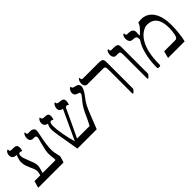

<svg xmlns="http://www.w3.org/2000/svg" viewBox="144 -1454 2326 2326"><g transform="rotate(-45 1307.0 -291.5)"><path d="M502.9 -502.9Q502.9 -485.8 495.1 -448.2Q461.9 -304.2 461.9 -210.9Q461.9 -173.8 472.7 -134.3Q482.9 -94.7 482.9 -86.9Q482.9 -74.7 473.6 -44.2Q464.4 -13.7 459 0H24.9L50.8 -88.9H149.9L152.8 -100.1Q161.1 -129.4 161.1 -147Q161.1 -171.9 151.1 -195.8Q141.1 -219.7 129.2 -245.6Q117.2 -271.5 107.2 -301Q97.2 -330.6 97.2 -367.2Q97.2 -399.4 112.3 -438.5L123 -465.8Q51.8 -465.8 51.8 -527.8Q51.8 -543 57.4 -556.6Q63 -570.3 72.3 -579.6Q81.5 -588.9 87.9 -588.9Q90.8 -588.9 92.5 -586.2Q94.2 -583.5 94.2 -581.1V-573.2Q94.2 -553.2 123 -553.2H149.9Q177.2 -553.2 189 -548.1Q200.7 -543 206.8 -531.5Q212.9 -520 212.9 -500Q212.9 -481.9 209 -467.5Q205.1 -453.1 201.2 -453.1Q196.3 -453.1 191.9 -456.1Q186 -461.9 172.9 -461.9Q162.6 -461.9 154.8 -453.1Q147 -444.3 147 -422.9Q147 -392.6 171.4 -335.4Q192.4 -284.7 203.1 -252.7Q213.9 -220.7 213.9 -192.9Q213.9 -163.6 189.9 -88.9H400.9Q413.1 -88.9 413.1 -100.1Q413.1 -110.8 409.2 -145Q404.8 -178.7 404.8 -209Q404.8 -250.5 433.1 -355L442.9 -391.6Q453.1 -428.7 453.1 -438Q453.1 -464.8 421.9 -464.8H403.8Q378.9 -464.8 365 -479.7Q351.1 -494.6 351.1 -522Q351.1 -543.9 360.6 -566.4Q370.1 -588.9 379.9 -588.9Q382.8 -588.9 385 -585.9Q387.2 -583 387.2 -579.1V-567.9Q387.2 -553.2 409.2 -553.2H438Q469.7 -553.2 486.3 -540Q502.9 -526.9 502.9 -502.9Z M1266.1 -500Q1266.1 -476.6 1250.2 -445.6Q1234.4 -414.6 1191.9 -359.9Q1166 -327.6 1145 -286.1Q1124 -244.6 1094.7 -168.9L1027.8 0H696.8L649.9 -274.9Q636.7 -356.9 636.7 -377.9Q636.7 -406.7 641.6 -425Q646.5 -443.4 657.7 -465.8Q604 -475.1 604 -528.8Q604 -550.3 616 -569.1Q627.9 -587.9 639.2 -587.9Q643.1 -587.9 643.1 -579.1Q643.1 -554.2 677.2 -552.7L701.2 -551.8Q725.6 -550.3 737.8 -540.5Q750 -530.8 750 -508.8Q750 -491.2 745.4 -471.7Q740.7 -452.1 736.8 -452.1Q733.9 -452.1 732.4 -454.1Q721.2 -464.8 710.9 -464.8Q699.7 -464.8 694.3 -458.7Q689 -452.6 685.1 -439Q681.2 -425.3 681.2 -397.9Q681.2 -344.2 697.5 -253.4Q713.9 -162.6 737.8 -85Q758.3 -130.9 815.4 -252.4L914.1 -464.8Q888.7 -468.3 874.8 -482.2Q860.8 -496.1 860.8 -520Q860.8 -542.5 873.3 -565.2Q885.7 -587.9 897 -587.9Q902.8 -587.9 902.8 -578.1Q902.8 -557.1 935.1 -554.2L959 -551.8Q985.4 -550.3 998 -539.1Q1010.7 -527.8 1010.7 -502.9Q1010.7 -485.8 1005.6 -467Q1000.5 -448.2 996.1 -448.2Q993.7 -448.2 987.8 -454.1Q983.4 -460.9 970.7 -460.9Q955.6 -460.9 944.8 -439.9Q923.8 -391.6 862.3 -262.7L779.8 -88.9H995.1Q1035.6 -166 1050.8 -203.1Q1092.8 -300.8 1141.1 -359.9L1167.5 -391.6Q1184.6 -411.6 1191.7 -423.6Q1198.7 -435.5 1198.7 -444.8Q1198.7 -452.6 1194.6 -457.8Q1190.4 -462.9 1176.8 -465.8Q1151.4 -472.2 1138.2 -485.4Q1125 -498.5 1125 -523.9Q1125 -540.5 1131.8 -555.2Q1138.7 -569.8 1148.9 -578.9Q1159.2 -587.9 1165 -587.9Q1170.9 -587.9 1170.9 -577.1Q1170.9 -570.8 1176.8 -564.7Q1182.6 -558.6 1193.8 -556.2L1219.7 -549.8Q1266.1 -539.6 1266.1 -500Z M1687 -43.9Q1687 -34.2 1683.1 -27.8Q1679.2 -21.5 1665.8 -7.8Q1652.3 5.9 1646 5.9Q1641.6 5.9 1640.4 2.2Q1639.2 -1.5 1639.2 -14.2V-402.8Q1639.2 -430.2 1636.2 -442.6Q1633.3 -455.1 1626.5 -460Q1619.6 -464.8 1598.1 -464.8H1333Q1309.6 -464.8 1297.9 -481.4Q1286.1 -498 1286.1 -522.9Q1286.1 -548.8 1296.1 -568.8Q1306.2 -588.9 1315.9 -588.9Q1318.4 -588.9 1320.1 -585.9Q1321.8 -583 1321.8 -580.1V-570.8Q1321.8 -565.4 1326.4 -559.3Q1331.1 -553.2 1343.8 -553.2H1608.9Q1644.5 -553.2 1659.7 -547.9Q1674.8 -542.5 1680.9 -529.5Q1687 -516.6 1687 -485.8Z M1943.4 -43.9Q1943.4 -34.7 1939.2 -28.3Q1935.1 -22 1921.6 -8.1Q1908.2 5.9 1902.3 5.9Q1897.5 5.9 1896.2 2.2Q1895 -1.5 1895 -14.2V-402.8Q1895 -431.2 1892.1 -443.4Q1889.2 -455.6 1881.6 -460.2Q1874 -464.8 1853 -464.8H1824.2Q1800.8 -464.8 1789.1 -481.4Q1777.3 -498 1777.3 -522.9Q1777.3 -548.8 1787.4 -568.8Q1797.4 -588.9 1807.1 -588.9Q1809.6 -588.9 1811.3 -585.9Q1813 -583 1813 -580.1V-570.8Q1813 -565.4 1817.6 -559.3Q1822.3 -553.2 1835 -553.2H1865.2Q1900.9 -553.2 1916 -547.9Q1931.2 -542.5 1937.3 -529.5Q1943.4 -516.6 1943.4 -485.8Z M2562 -250Q2562 -185.1 2554.4 -117.7Q2546.9 -50.3 2534.2 0H2250L2272.9 -89.8H2458Q2474.1 -89.8 2481.7 -94Q2489.3 -98.1 2495.8 -110.4Q2502.4 -122.6 2507.3 -143.6Q2512.2 -164.6 2515.1 -193.1Q2518.1 -221.7 2518.1 -247.1Q2518.1 -464.8 2352.1 -464.8Q2315.9 -464.8 2270 -434.6Q2224.1 -404.3 2189.5 -346.2Q2154.8 -288.1 2137.5 -205.1Q2120.1 -122.1 2120.1 -20Q2120.1 -7.3 2117.2 -2.2Q2114.3 2.9 2105 2.9H2085Q2070.8 2.9 2070.8 -18.1Q2070.8 -131.8 2095.7 -231Q2120.6 -330.1 2165 -394Q2167 -398.9 2167 -411.1Q2167 -428.7 2161.1 -439Q2155.3 -449.2 2144.5 -453.9Q2133.8 -458.5 2103 -460Q2077.1 -460 2063 -478.8Q2048.8 -497.6 2048.8 -529.8Q2048.8 -552.2 2057.6 -570.1Q2066.4 -587.9 2077.1 -587.9Q2081.1 -587.9 2082.5 -585.2Q2084 -582.5 2084 -571.8Q2084 -553.2 2106.9 -553.2H2113.8Q2160.2 -553.2 2180.2 -538.1Q2200.2 -522.9 2200.2 -492.2L2197.8 -458Q2197.8 -444.3 2200.2 -433.1Q2251.5 -480.5 2272 -506.6Q2292.5 -532.7 2297.9 -558.1Q2335.4 -563 2347.2 -563Q2449.2 -563 2505.6 -481Q2562 -398.9 2562 -250Z"/></g></svg>

Font: Liberation Serif
Style: Regular
Weight: 400
Designer: Steve Matteson
Foundry: Ascender Corporation
Version: Version 2.1.5